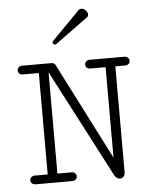

<svg xmlns="http://www.w3.org/2000/svg" viewBox="-57 -865 718 920"><g transform="rotate(-5 302.5 -405.5)"><path d="M229.5 -659.2Q217.8 -659.2 217.8 -669.9Q217.8 -673.8 221.2 -677.2L353.5 -812Q360.4 -818.8 368.7 -818.8Q379.9 -818.8 389.4 -809.1Q398.9 -799.3 398.9 -789.1Q398.9 -780.3 392.1 -775.4L234.9 -661.1Q232.9 -659.2 229.5 -659.2ZM483.4 7.8Q465.8 7.8 456.1 -10.7L186 -529.3V-42H253.4Q265.6 -42 271.5 -35.4Q277.3 -28.8 277.3 -21Q277.3 -13.2 271.2 -6.6Q265.1 0 252.9 0H78.1Q65.9 0 59.8 -6.6Q53.7 -13.2 53.7 -21Q53.7 -28.8 59.6 -35.4Q65.4 -42 77.6 -42H139.2V-529.8H63Q50.8 -529.8 44.9 -536.1Q39.1 -542.5 39.1 -550.3Q39.1 -558.6 45.2 -565.2Q51.3 -571.8 63.5 -571.8H203.6Q217.3 -571.8 223.1 -560.1L460.4 -94.7V-529.8H387.7Q375.5 -529.8 369.6 -536.1Q363.8 -542.5 363.8 -550.3Q363.8 -558.6 370.1 -565.2Q376.5 -571.8 388.7 -571.8H553.2Q565.4 -571.8 571.5 -565.2Q577.6 -558.6 577.6 -550.3Q577.6 -542.5 571.8 -536.1Q565.9 -529.8 554.2 -529.8H507.3V-22.9Q507.3 -7.3 500.2 0.2Q493.2 7.8 483.4 7.8Z"/></g></svg>

Font: Cutive Mono
Style: Regular
Weight: 400
Designer: Vernon Adams
Foundry: Vernon Adams
Version: Version 1.110; ttfautohint (v1.8.4.7-5d5b)